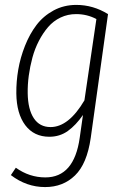

<svg xmlns="http://www.w3.org/2000/svg" viewBox="-20 -552 506 775"><path d="M288.1 -532.2Q356 -532.2 416 -495.1L346.2 4.9Q331.1 109.4 282.7 156.2Q234.4 203.1 162.1 203.1Q86.9 203.1 23.9 154.8L43.9 125Q98.6 164.1 163.1 164.1Q279.3 164.1 301.8 3.9L314.9 -87.9Q286.1 -46.4 253.7 -23.2Q221.2 0 179.2 0Q117.2 0 82 -46.6Q46.9 -93.3 45.9 -174.8Q45.4 -222.7 53.7 -271Q62 -319.3 80.8 -366.9Q99.6 -414.6 127.2 -450.9Q154.8 -487.3 196.3 -509.8Q237.8 -532.2 288.1 -532.2ZM287.1 -495.1Q253.4 -495.1 224.4 -481.2Q195.3 -467.3 174.3 -442.9Q153.3 -418.5 137 -387Q120.6 -355.5 110.8 -319.3Q101.1 -283.2 96.2 -247.1Q91.3 -210.9 91.8 -175.8Q92.8 -110.4 116.5 -74.7Q140.1 -39.1 184.1 -39.1Q257.3 -39.1 320.8 -147L369.1 -475.1Q331.5 -495.1 287.1 -495.1Z"/></svg>

Font: Fira Sans Compressed ExtraLight
Style: Italic
Weight: 250
Width: 3
Italic angle: -8°
Designer: Carrois Corporate & Edenspiekermann AG
Foundry: Carrois Corporate GbR & Edenspiekermann AG
Version: Version 4.203;PS 004.203;hotconv 1.0.88;makeotf.lib2.5.64775